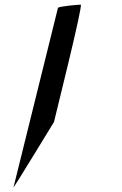

<svg xmlns="http://www.w3.org/2000/svg" viewBox="-20 -759 526 825"><path d="M38 46C36 54 212 -235 212 -235C213 -242 338 -739 327 -739C317 -739 232 -732 229 -725Z"/></svg>

Font: Ampere
Style: SCRevIta
Weight: 400
Version: Version 1